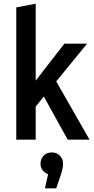

<svg xmlns="http://www.w3.org/2000/svg" viewBox="-20 -755 509 1038"><path d="M68 0V-715L173 -735V-319L328 -519H451L284 -315L464 0H346L217 -233L173 -179V0ZM321 131Q321 157 305 202L284 263H223L240 187Q221 180 210 164.5Q199 149 199 130Q199 104 216 86.5Q233 69 260 69Q286 69 303.5 86.5Q321 104 321 131Z"/></svg>

Font: Radio Canada Condensed Medium
Style: Regular
Weight: 500
Width: 3
Designer: Charles Daoud, Etienne Aubert Bonn, Alexandre Saumier Demers, Jacques Le Bailly
Foundry: Radio-Canada
Version: Version 2.104; ttfautohint (v1.8.4.7-5d5b);gftools[0.9.28.de